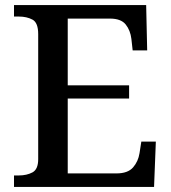

<svg xmlns="http://www.w3.org/2000/svg" viewBox="-20 -734 671 754"><path d="M35 0V-45H54Q85 -45 107.5 -57Q130 -69 130 -109V-600Q130 -645 107.5 -657Q85 -669 54 -669H35V-714H554L558 -536H501L496 -581Q492 -615 473.5 -638Q455 -661 412 -661H246V-399H487V-347H246V-53H437Q482 -53 502.5 -76.5Q523 -100 528 -133L535 -178H592L585 0Z"/></svg>

Font: Noto Serif Lao Medium
Style: Regular
Weight: 500
Designer: Monotype Design Team
Foundry: Monotype Imaging Inc.
Version: Version 2.003; ttfautohint (v1.8.4.7-5d5b)